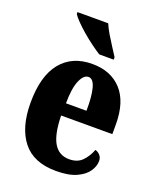

<svg xmlns="http://www.w3.org/2000/svg" viewBox="-143 -854 786 951"><g transform="rotate(20 249.5 -378.0)"><path d="M267 10Q149 10 91.5 -62.5Q34 -135 34 -265Q34 -406 92.5 -478Q151 -550 257 -550Q355 -550 411.5 -488.5Q468 -427 468 -308V-257H198Q200 -158 227.5 -112.5Q255 -67 309 -67Q352 -67 377 -92.5Q402 -118 416 -155Q431 -151 441.5 -139Q452 -127 452 -109Q452 -82 433.5 -54.5Q415 -27 374.5 -8.5Q334 10 267 10ZM308 -322Q309 -398 297.5 -440.5Q286 -483 261 -483Q235 -483 217.5 -441.5Q200 -400 200 -322ZM272 -606Q250 -620 223.5 -639.5Q197 -659 171.5 -681Q146 -703 126.5 -723Q107 -743 99 -756V-766H261Q270 -744 286 -717Q302 -690 319 -664Q336 -638 348 -619V-606Z"/></g></svg>

Font: Noto Serif Khmer ExtraCondensed Black
Style: Regular
Weight: 900
Width: 2
Designer: Danh Hong and the Monotype Design Team
Foundry: Monotype Imaging Inc.
Version: Version 2.004